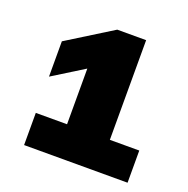

<svg xmlns="http://www.w3.org/2000/svg" viewBox="-97 -902 673 687"><g transform="rotate(20 239.5 -559.0)"><path d="M64.5 -308V-430.5H183.5V-642.5L64.5 -568.5V-703L236.5 -810H346.5V-430.5H458.5V-308Z"/></g></svg>

Font: Encode Sans Exp XBd
Style: Regular
Weight: 800
Width: 7
Designer: Multiple Designers
Foundry: Impallari Type
Version: Version 3.002; ttfautohint (v1.8.3) -l 8 -r 50 -G 200 -x 14 